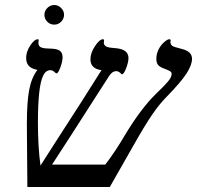

<svg xmlns="http://www.w3.org/2000/svg" viewBox="-20 -744 784 764"><path d="M383.8 -464.8Q339.8 -470.7 339.8 -507.8Q339.8 -533.7 358.2 -560.8Q376.5 -587.9 389.2 -587.9Q394 -587.9 394 -583L393.1 -574.2Q393.1 -557.1 420.9 -554.2L444.8 -551.8Q491.2 -546.4 491.2 -513.2Q491.2 -496.6 481.9 -472.4Q472.7 -448.2 464.8 -448.2L462.4 -450.2Q452.6 -460.9 442.9 -460.9Q425.8 -460.9 413.1 -439.9L257.3 -197.3L187 -88.9H398.9Q439.5 -142.1 475.1 -203.1Q539.1 -310.1 600.1 -370.1Q631.8 -400.4 647.5 -418.5Q663.1 -436.5 663.1 -450.2Q663.1 -457.5 653.6 -462.4Q644 -467.3 632.8 -471.2Q617.2 -476.6 609.6 -484.9Q602.1 -493.2 602.1 -509.8Q602.1 -529.3 610.8 -546.9Q619.6 -564.5 633.1 -576.2Q646.5 -587.9 653.8 -587.9Q659.2 -587.9 659.2 -582L658.2 -577.1Q658.2 -561 678.2 -556.2L705.1 -548.8Q744.1 -539.1 744.1 -509.8Q744.1 -485.8 722.4 -451.9Q700.7 -418 644 -359.9Q614.7 -330.6 585.2 -287.4Q555.7 -244.1 513.2 -168.9L417 0H88.9L86.9 -250Q86.9 -337.9 96.2 -386.7Q105.5 -435.5 128.9 -465.8Q104 -470.7 94 -482.7Q84 -494.6 84 -513.2Q84 -538.1 100.3 -563Q116.7 -587.9 130.9 -587.9Q133.8 -587.9 133.8 -583L132.8 -573.2Q132.8 -559.1 145 -554.9Q157.2 -550.8 173.8 -550.8Q206.5 -550.8 217.8 -542.2Q229 -533.7 229 -516.1Q229 -499.5 220.2 -475.8Q211.4 -452.1 205.1 -452.1Q202.6 -452.1 200.7 -454.1Q189.9 -464.8 181.2 -464.8Q162.1 -464.8 151.6 -442.9Q141.1 -420.9 136 -374.5Q130.9 -328.1 130.9 -255.9Q130.9 -160.6 141.1 -85L189.9 -161.6Q322.8 -366.7 383.8 -464.8ZM156.7 -685.1Q156.7 -700.7 168.5 -712.4Q180.2 -724.1 195.8 -724.1Q211.4 -724.1 223.1 -712.4Q234.9 -700.7 234.9 -685.1Q234.9 -669.4 223.4 -657.7Q211.9 -646 195.8 -646Q179.2 -646 168 -657.7Q156.7 -669.4 156.7 -685.1Z"/></svg>

Font: Tinos
Style: Italic
Weight: 400
Italic angle: -16.333°
Designer: Steve Matteson
Foundry: Monotype Imaging Inc.
Version: Version 1.32